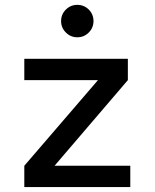

<svg xmlns="http://www.w3.org/2000/svg" viewBox="-20 -755 626 775"><path d="M78.1 0V-85.9L375.5 -431.6H78.1V-517.6H496.1V-431.6L200.2 -85.9H505.9V0ZM292 -604.5Q265.1 -604.5 245.8 -623.8Q226.6 -643.1 226.6 -669.9Q226.6 -697.3 245.8 -716.3Q265.1 -735.4 292 -735.4Q319.3 -735.4 338.4 -716.3Q357.4 -697.3 357.4 -669.9Q357.4 -643.1 338.4 -623.8Q319.3 -604.5 292 -604.5Z"/></svg>

Font: Caskaydia Cove
Style: Regular
Weight: 400
Monospace: yes
Designer: Aaron Bell
Foundry: Saja Typeworks
Version: Version 4.300; ttfautohint (v1.8.3)